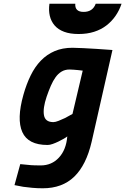

<svg xmlns="http://www.w3.org/2000/svg" viewBox="-20 -768 674 1033"><path d="M385 -748Q382 -704 430 -704Q479 -704 495 -748H634Q622 -712 601.5 -682.5Q581 -653 552.5 -631Q524 -609 486.5 -597Q449 -585 403 -585Q357 -585 325 -597Q293 -609 274 -631Q255 -653 248 -682.5Q241 -712 246 -748ZM354 -394Q330 -394 311.5 -383Q293 -372 279 -352.5Q265 -333 253.5 -306.5Q242 -280 231 -248Q210 -186 216.5 -148.5Q223 -111 267 -111Q278 -111 295.5 -118Q313 -125 330 -133Q349 -143 370 -155L425 -388Q412 -389 399 -391Q388 -392 375.5 -393Q363 -394 354 -394ZM210 245Q181 245 153.5 242.5Q126 240 105 237Q80 233 58 228L89 115Q110 117 130 119Q147 121 166 121.5Q185 122 199 122Q258 122 297 80Q336 38 342 -34Q336 -29 323 -21.5Q310 -14 294.5 -6.5Q279 1 263.5 6.5Q248 12 236 12Q131 12 100 -57.5Q69 -127 106 -258Q122 -315 145 -362Q168 -409 200 -442Q232 -475 274 -493Q316 -511 370 -511Q392 -511 428 -509Q464 -507 499 -505Q539 -502 585 -499L473 -5Q444 120 379.5 182.5Q315 245 210 245Z"/></svg>

Font: Panefresco 999wt
Style: Italic
Weight: 900
Version: Version 1.001